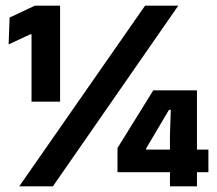

<svg xmlns="http://www.w3.org/2000/svg" viewBox="-20 -659 766 679"><path d="M91.5 -299.5V-537.5H87L10.5 -502L14 -597L103.5 -639H192.5V-299.5ZM48 0 493 -639H610.5L167 0ZM581 0V-181.5L584 -270.5H577.5L496.5 -133.5V-102L452 -130H717V-50H395.5V-135.5L522 -339.5H676.5V0Z"/></svg>

Font: Anek Gurmukhi
Style: Bold
Weight: 700
Designer: Sarang Kulkarni (Gurmukhi), Yesha Goshar (Latin)
Foundry: Ek Type
Version: Version 1.003